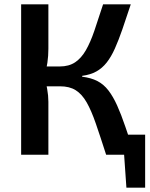

<svg xmlns="http://www.w3.org/2000/svg" viewBox="-20 -710 686 881"><path d="M646 -92V0H471V-92ZM646 -7V151H560L549 -7ZM580 -690Q559 -626 541.5 -575.5Q524 -525 507 -487Q490 -449 469.5 -423Q449 -397 422 -382Q395 -367 357 -362V-358Q398 -353 427 -338Q456 -323 477.5 -295Q499 -267 517.5 -226Q536 -185 555 -129Q574 -73 599 0H467Q440 -84 419.5 -143.5Q399 -203 377.5 -240.5Q356 -278 327.5 -296Q299 -314 255 -314L254 -405Q296 -405 324.5 -424Q353 -443 374 -479.5Q395 -516 413 -569Q431 -622 453 -690ZM202 -690V-486Q202 -454 197.5 -422.5Q193 -391 184 -361Q191 -332 196.5 -301.5Q202 -271 202 -243V0H77V-690ZM296 -405V-314H168V-405Z"/></svg>

Font: Exo 2 SemiBold
Style: Regular
Weight: 600
Designer: Natanael Gama
Foundry: Natanael Gama
Version: Version 2.010